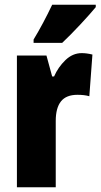

<svg xmlns="http://www.w3.org/2000/svg" viewBox="-20 -786 422 806"><path d="M368 -557 355 -382Q335 -388 305 -388Q258 -388 236 -360.5Q214 -333 214 -278V0H51V-553H175L199 -465H207Q224 -504 254.5 -533.5Q285 -563 323 -563Q344 -563 368 -557ZM382 -756Q359 -728 317.5 -683.5Q276 -639 241 -606H121V-620Q161 -686 199 -766H382Z"/></svg>

Font: Noto Sans UI CondBlack
Style: Regular
Weight: 900
Width: 3
Designer: Monotype Design Team
Foundry: Monotype Imaging Inc.
Version: Version 1.001